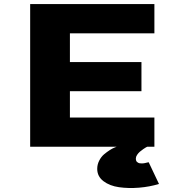

<svg xmlns="http://www.w3.org/2000/svg" viewBox="-20 -720 890 942"><path d="M702.5 0Q700 1 696.2 3Q692.5 5 683 11.5Q673.5 18 666 24.5Q658.5 31 652.5 40Q646.5 49 646.5 57.5Q646.5 63.5 648 68Q649.5 72.5 652.8 75Q656 77.5 659.2 79.2Q662.5 81 667.8 81.2Q673 81.5 676.8 81.8Q680.5 82 686.2 81Q692 80 695 79.2Q698 78.5 703.2 77.2Q708.5 76 709.5 76L760 182.5Q714.5 196.5 662.5 200.8Q610.5 205 564.2 198.5Q518 192 487.5 168.8Q457 145.5 457 108.5Q457 87 466.8 68Q476.5 49 490.5 37.2Q504.5 25.5 518.5 16.5Q532.5 7.5 542 4L552 0H128V-700H737.5V-556.5H323V-415.5H674V-272.5H323V-143.5H737.5V0Z"/></svg>

Font: League Mono Wide ExtraBold
Style: Regular
Weight: 800
Width: 8
Designer: Tyler Finck
Foundry: The League of Moveable Type / Tyler Finck
Version: Version 2.210